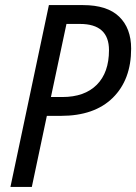

<svg xmlns="http://www.w3.org/2000/svg" viewBox="-20 -734 535 754"><path d="M172 -714H306Q401 -714 448 -668.5Q495 -623 495 -543Q495 -421 423 -350Q351 -279 219 -279H164L105 0H21ZM225 -353Q312 -353 360 -401Q408 -449 408 -537Q408 -640 294 -640H241L180 -353Z"/></svg>

Font: Noto Sans UI Narrow
Style: Italic
Weight: 400
Width: 4
Italic angle: -12°
Designer: Monotype Design Team
Foundry: Monotype Imaging Inc.
Version: Version 1.001